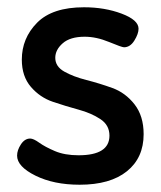

<svg xmlns="http://www.w3.org/2000/svg" viewBox="-20 -500 444 528"><path d="M196 -73Q281 -73 281 -127Q281 -156 256 -172.5Q231 -189 196 -198.5Q161 -208 125.5 -220Q90 -232 65 -261Q40 -290 40 -336Q40 -395 82 -437.5Q124 -480 211 -480Q268 -480 314.5 -462.5Q361 -445 361 -421Q361 -407 349.5 -388.5Q338 -370 321 -370Q315 -370 280 -384.5Q245 -399 213 -399Q173 -399 152.5 -381Q132 -363 132 -341Q132 -317 157 -303Q182 -289 217.5 -280Q253 -271 289 -258Q325 -245 350 -213Q375 -181 375 -131Q375 -66 329 -29Q283 8 199 8Q128 8 77.5 -17Q27 -42 27 -72Q27 -87 37.5 -103Q48 -119 63 -119Q72 -119 88 -107.5Q104 -96 131 -84.5Q158 -73 196 -73Z"/></svg>

Font: Dosis
Style: SemiBold
Weight: 600
Designer: Edgar Tolentino, Pablo Impallari, Igino Marini
Foundry: Edgar Tolentino, Pablo Impallari, Igino Marini
Version: Version 1.007